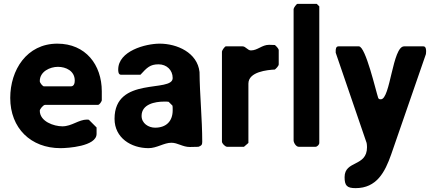

<svg xmlns="http://www.w3.org/2000/svg" viewBox="-20 -760 2246 994"><path d="M33 -253C33 -96 140 7 293 7C329 7 480 -2 480 -67V-100L440 -140C440 -140 433 -141 431 -141C387 -141 352 -106 303 -106C259 -106 186 -131 186 -187C186 -195 204 -217 213 -217H487C495 -217 505 -233 507 -240V-287C507 -425 423 -534 277 -534C118 -534 33 -397 33 -253ZM186 -340C186 -390 239 -414 280 -414C321 -414 367 -393 367 -343C367 -331 364 -313 347 -313H207C202 -313 186 -330 186 -340Z M573 -145C573 -46 659 7 749 7C792 7 829 -21 867 -21C901 -21 925 1 963 1C970 1 1000 0 1007 0C1022 -5 1027 -10 1027 -25C1027 -144 1014 -269 1013 -387C1002 -488 896 -534 807 -534C733 -534 592 -496 592 -400C592 -392 592 -373 607 -373H707C741 -410 757 -427 801 -427C842 -427 874 -398 874 -356C874 -278 573 -368 573 -145ZM713 -160C713 -221 783 -234 829 -234C836 -234 853 -234 853 -233L873 -213C874 -213 874 -196 874 -189C874 -132 840 -99 783 -99C749 -99 713 -121 713 -160Z M1279 -499C1262 -499 1252 -520 1236 -520H1149C1144 -520 1129 -499 1129 -493V-27C1129 -17 1146 0 1156 0H1243L1266 -20V-327C1266 -389 1365 -398 1403 -400C1408 -404 1423 -418 1423 -427V-500C1423 -509 1408 -523 1403 -527C1398 -527 1377 -528 1373 -528C1336 -528 1314 -499 1279 -499Z M1620 -740H1520C1515 -740 1500 -719 1500 -713V-33C1500 -22 1512 0 1527 0H1613C1622 0 1633 -11 1633 -20V-727Z M1764 157C1764 201 1776 214 1821 214C1930 214 1973 131 2005 40L2185 -480C2185 -482 2186 -491 2186 -493C2186 -501 2186 -520 2172 -520H2072C2012 -520 2001 -246 1952 -246C1946 -246 1941 -246 1938 -253C1926 -288 1873 -520 1838 -520H1732C1719 -520 1718 -505 1718 -497V-487L1878 -20C1879 -19 1880 -3 1880 2C1880 105 1764 69 1764 157Z"/></svg>

Font: Asimov Print
Style: C
Weight: 500
Designer: Google
Version: Version 2.000980: 2014